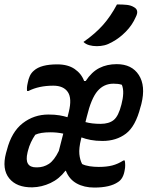

<svg xmlns="http://www.w3.org/2000/svg" viewBox="-36 -834 665 865"><path d="M222 -544Q270 -544 300.5 -523Q331 -502 343 -469H350Q377 -510 411.5 -527.5Q446 -545 490 -545Q558 -545 589.5 -496Q621 -447 601 -366Q600 -362 599 -358.5Q598 -355 597 -352Q575 -265 531.5 -232Q488 -199 426 -199Q396 -199 372.5 -203.5Q349 -208 331 -215L329 -207Q319 -166 321.5 -140Q324 -114 334 -95Q348 -88 368 -85Q388 -82 409 -82Q444 -82 469.5 -88.5Q495 -95 520 -111H526Q528 -101 528 -89.5Q528 -78 526 -69Q520 -29 496 -14Q460 11 389 11Q343 11 309.5 -7.5Q276 -26 261 -64L259 -65Q231 -28 191.5 -9.5Q152 9 110 10Q39 11 5.5 -30.5Q-28 -72 -9 -144L-5 -158Q16 -240 66.5 -279Q117 -318 182 -318Q211 -318 231.5 -314.5Q252 -311 268 -306L274 -330Q289 -391 269.5 -419.5Q250 -448 204 -448Q139 -448 92 -424H86Q85 -432 85.5 -440Q86 -448 89 -461Q92 -478 98.5 -492Q105 -506 117 -516Q148 -544 222 -544ZM355 -308 349 -284Q378 -276 417 -276Q455 -276 476.5 -293.5Q498 -311 511 -363Q518 -389 519 -412Q520 -435 513 -452Q504 -455 494.5 -456Q485 -457 475 -457Q432 -457 403.5 -424Q375 -391 355 -308ZM127 -80H131Q160 -80 184 -95.5Q208 -111 229 -154L249 -232Q221 -238 191 -238Q146 -238 123 -227Q112 -211 103.5 -193Q95 -175 90 -155L88 -147Q72 -80 127 -80ZM491 -814Q518 -814 536 -812Q554 -810 567 -802Q592 -789 576 -758Q560 -721 531 -691.5Q502 -662 470 -645Q451 -634 434.5 -630Q418 -626 400 -626Q382 -626 366 -630.5Q350 -635 340 -645Q393 -682 428 -721.5Q463 -761 491 -814Z"/></svg>

Font: Recursive Mn Csl St Med
Style: Italic
Weight: 500
Italic angle: -15°
Monospace: yes
Version: Version 1.079;hotconv 1.0.112;makeotfexe 2.5.65598; ttfautoh